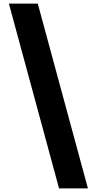

<svg xmlns="http://www.w3.org/2000/svg" viewBox="-20 -821 533 1057"><path d="M188 -801H29L305 216H464Z"/></svg>

Font: Noto Sans Sinhala UI Condensed Black
Style: Regular
Weight: 900
Width: 3
Designer: Jelle Bosma - Monotype Design Team
Foundry: Monotype Imaging Inc.
Version: Version 2.006